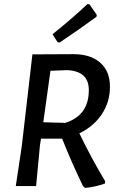

<svg xmlns="http://www.w3.org/2000/svg" viewBox="-20 -907 587 936"><path d="M406 -887 416 -886 452 -834 450 -825Q361 -760 271 -700L261 -701L236 -740Q339 -823 406 -887ZM338 -643Q421 -643 468.5 -601.5Q516 -560 516 -484Q516 -410 476.5 -350.5Q437 -291 367 -257Q424 -138 493 -23L491 -12Q442 5 395 9L385 1Q325 -124 283 -231H180L175 -201L156 0H57L86 -193L138 -642H139ZM308 -565 226 -562 191 -311 298 -308Q413 -344 413 -468Q413 -560 308 -565Z"/></svg>

Font: Alegreya Sans Medium
Style: Italic
Weight: 500
Italic angle: -7°
Designer: Juan Pablo del Peral
Foundry: Huerta Tipografica
Version: Version 2.007